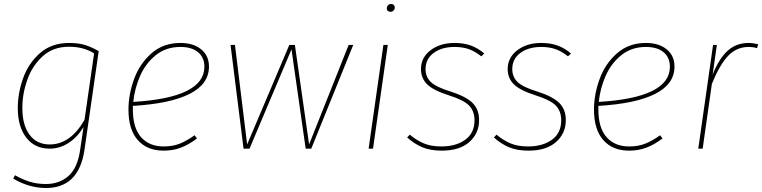

<svg xmlns="http://www.w3.org/2000/svg" viewBox="-20 -744 3815 961"><path d="M474 -488 403 5Q375 197 210 197Q126 197 46 150L55 133Q92 154 128.5 165.5Q165 177 210 177Q277 177 322.5 137Q368 97 381 7L398 -108Q367 -57 323 -28.5Q279 0 229 0Q154 0 111.5 -55Q69 -110 69 -203Q69 -277 95.5 -352Q122 -427 180 -478Q238 -529 326 -529Q373 -529 406.5 -518.5Q440 -508 474 -488ZM92 -201Q92 -118 128 -69.5Q164 -21 229 -21Q332 -21 403 -144L451 -477Q398 -510 326 -510Q245 -510 192.5 -461.5Q140 -413 115.5 -341.5Q91 -270 92 -201Z M645 -214V-196Q645 -104 686 -57.5Q727 -11 799 -11Q844 -11 878.5 -24.5Q913 -38 954 -67L966 -51Q925 -20 885.5 -5Q846 10 799 10Q716 10 669.5 -43Q623 -96 623 -195Q623 -271 651 -348Q679 -425 738 -477Q797 -529 883 -529Q948 -529 987 -497Q1026 -465 1026 -411Q1026 -323 929 -274Q832 -225 645 -214ZM647 -234Q1003 -255 1003 -410Q1003 -456 971.5 -482.5Q940 -509 883 -509Q811 -509 760 -468Q709 -427 681.5 -364.5Q654 -302 647 -234Z M1538 0H1510L1439 -497L1229 0H1199L1134 -519H1156L1217 -21L1428 -519H1456L1527 -21L1725 -519H1748Z M1847 0H1825L1899 -519H1921ZM1916 -702Q1916 -711 1922 -717.5Q1928 -724 1937 -724Q1946 -724 1951 -719Q1956 -714 1956 -706Q1956 -698 1950 -691.5Q1944 -685 1934 -685Q1926 -685 1921 -689.5Q1916 -694 1916 -702Z M2404 -476 2389 -462Q2359 -486 2328 -497.5Q2297 -509 2255 -509Q2191 -509 2150.5 -479Q2110 -449 2110 -398Q2110 -359 2136.5 -333.5Q2163 -308 2235 -286Q2313 -261 2345.5 -228.5Q2378 -196 2378 -143Q2378 -77 2329.5 -33.5Q2281 10 2191 10Q2133 10 2092.5 -7.5Q2052 -25 2018 -56L2031 -70Q2066 -41 2102 -26Q2138 -11 2189 -11Q2262 -11 2308.5 -44.5Q2355 -78 2355 -142Q2355 -188 2327.5 -216Q2300 -244 2226 -267Q2148 -292 2117.5 -322.5Q2087 -353 2087 -398Q2087 -456 2135 -492.5Q2183 -529 2255 -529Q2301 -529 2337 -516Q2373 -503 2404 -476Z M2838 -476 2823 -462Q2793 -486 2762 -497.5Q2731 -509 2689 -509Q2625 -509 2584.5 -479Q2544 -449 2544 -398Q2544 -359 2570.5 -333.5Q2597 -308 2669 -286Q2747 -261 2779.5 -228.5Q2812 -196 2812 -143Q2812 -77 2763.5 -33.5Q2715 10 2625 10Q2567 10 2526.5 -7.5Q2486 -25 2452 -56L2465 -70Q2500 -41 2536 -26Q2572 -11 2623 -11Q2696 -11 2742.5 -44.5Q2789 -78 2789 -142Q2789 -188 2761.5 -216Q2734 -244 2660 -267Q2582 -292 2551.5 -322.5Q2521 -353 2521 -398Q2521 -456 2569 -492.5Q2617 -529 2689 -529Q2735 -529 2771 -516Q2807 -503 2838 -476Z M2975 -214V-196Q2975 -104 3016 -57.5Q3057 -11 3129 -11Q3174 -11 3208.5 -24.5Q3243 -38 3284 -67L3296 -51Q3255 -20 3215.5 -5Q3176 10 3129 10Q3046 10 2999.5 -43Q2953 -96 2953 -195Q2953 -271 2981 -348Q3009 -425 3068 -477Q3127 -529 3213 -529Q3278 -529 3317 -497Q3356 -465 3356 -411Q3356 -323 3259 -274Q3162 -225 2975 -214ZM2977 -234Q3333 -255 3333 -410Q3333 -456 3301.5 -482.5Q3270 -509 3213 -509Q3141 -509 3090 -468Q3039 -427 3011.5 -364.5Q2984 -302 2977 -234Z M3775 -522 3769 -503Q3749 -509 3727 -509Q3667 -509 3624.5 -464.5Q3582 -420 3543 -324L3497 0H3475L3549 -519H3568L3547 -371Q3579 -451 3622 -490Q3665 -529 3727 -529Q3749 -529 3775 -522Z"/></svg>

Font: FiraGO Thin
Style: Italic
Weight: 100
Italic angle: -8°
Designer: bBox Type GmbH
Foundry: bBox Type GmbH
Version: Version 1.001